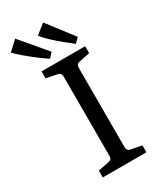

<svg xmlns="http://www.w3.org/2000/svg" viewBox="-234 -827 742 892"><g transform="rotate(-30 137.0 -381.0)"><path d="M274 -532 217 -520Q198 -517 198 -497V-71Q198 -51 217 -48L274 -37V0H40V-37L98 -48Q117 -51 117 -70V-497Q117 -517 98 -520L40 -532V-569H274ZM266 -624 242 -600Q221 -616 195.5 -637Q170 -658 146.5 -680Q123 -702 108 -721L160 -762ZM126 -625 104 -600Q82 -614 54.5 -635Q27 -656 1.5 -677.5Q-24 -699 -40 -716L10 -762Z"/></g></svg>

Font: Yrsa
Style: Regular
Weight: 400
Designer: Anna Giedrys (Yrsa+Rasa design), David Brezina (Yrsa art-direction, Rasa art-direction, design)
Foundry: Rosetta Type Foundry
Version: Version 2.004